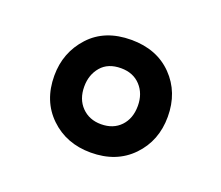

<svg xmlns="http://www.w3.org/2000/svg" viewBox="-62 -648 528 458"><g transform="rotate(20 201.5 -419.0)"><path d="M203 -276Q141 -276 100 -315.5Q59 -355 59 -419Q59 -478 97.5 -520Q136 -562 203 -562Q268 -562 307.5 -521.5Q347 -481 347 -419Q347 -358 307.5 -317Q268 -276 203 -276ZM203 -348Q234 -348 252.5 -367.5Q271 -387 271 -419Q271 -450 252.5 -470Q234 -490 203 -490Q170 -490 152.5 -469.5Q135 -449 135 -419Q135 -387 154 -367.5Q173 -348 203 -348Z"/></g></svg>

Font: Noto Sans SemiCondensed Medium
Style: Italic
Weight: 500
Width: 4
Italic angle: -12°
Designer: Monotype Design Team
Foundry: Monotype Imaging Inc.
Version: Version 2.013; ttfautohint (v1.8.4.7-5d5b)